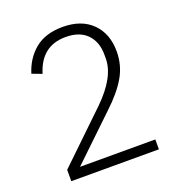

<svg xmlns="http://www.w3.org/2000/svg" viewBox="-134 -857 898 968"><g transform="rotate(-20 315.0 -373.0)"><path d="M84 0V-61L343 -310Q459 -423 459 -522V-543Q459 -611 419.5 -652Q380 -693 305 -693Q174 -693 133 -558L80 -578Q103 -653 159 -699.5Q215 -746 308 -746Q409 -746 466 -689Q523 -632 523 -537Q523 -463 487 -401Q451 -339 379 -272L150 -53H554V0Z"/></g></svg>

Font: IBM Plex Sans JP Light
Style: Regular
Weight: 300
Designer: Mike Abbink; Paul van der Laan; Pieter van Rosmalen; Wujin Sim; Yejin Wi; Jinhee Kim; Boomi Park; Yona Kim; Kichan Ma
Foundry: Sandoll Inc.
Version: Version 1.002